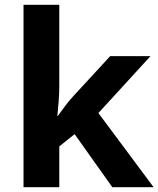

<svg xmlns="http://www.w3.org/2000/svg" viewBox="-20 -831 660 800"><path d="M227 -471V-811H78V-51H227V-221L291 -272L448 -51H620L390 -360L607 -597H439L286 -431C262 -405 241 -376 221 -348H219C223 -389 227 -430 227 -471Z"/></svg>

Font: Noto Sans Tamil UI
Style: Bold
Weight: 700
Designer: Jelle Bosma - Monotype Design Team
Foundry: Monotype Imaging Inc.
Version: Version 2.004